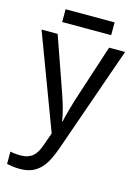

<svg xmlns="http://www.w3.org/2000/svg" viewBox="-135 -751 759 1063"><g transform="rotate(15 244.5 -219.5)"><path d="M4.9 -536.1H97.2L202.1 -236.8Q209 -217.3 216.1 -195.8Q223.1 -174.3 229.2 -152.8Q235.4 -131.3 239.7 -111.3Q244.1 -91.3 246.1 -74.2H249Q251.5 -86.4 256.8 -107.4Q262.2 -128.4 268.8 -152.1Q275.4 -175.8 282.5 -198.7Q289.6 -221.7 294.9 -237.8L392.1 -536.1H483.9L272 69.8Q258.3 109.4 242.4 140.9Q226.6 172.4 205.6 194.3Q184.6 216.3 156.2 228.3Q127.9 240.2 88.9 240.2Q63.5 240.2 44.9 237.5Q26.4 234.9 13.2 231.9V161.1Q23.4 163.6 39.1 165.3Q54.7 167 71.8 167Q95.2 167 112.3 161.4Q129.4 155.8 142.1 145Q154.8 134.3 163.8 118.7Q172.9 103 180.2 83L208 4.9ZM104.5 -679.2H385.3V-606H104.5Z"/></g></svg>

Font: WenQuanYi Micro Hei
Style: Regular
Weight: 400
Foundry: Ascender Corporation
Version: Version 0.2.0-beta